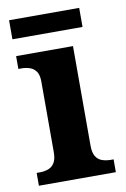

<svg xmlns="http://www.w3.org/2000/svg" viewBox="-80 -734 512 782"><g transform="rotate(-10 176.0 -342.5)"><path d="M16.6 0V-53H29Q49.3 -53 65.2 -59Q81.1 -64.9 90.5 -80.3Q100 -95.7 100 -124.1V-416.1Q100 -443.2 90.3 -457.4Q80.5 -471.7 64.6 -477.3Q48.7 -483 29 -483H16.8V-536H252V-123.9Q252 -95.8 261.3 -80.3Q270.5 -64.8 286.9 -58.9Q303.3 -53 323 -53H334.8V0ZM13.9 -606.1V-684.9H303.9V-606.1Z"/></g></svg>

Font: Noto Serif Gurmukhi
Style: Regular
Weight: 400
Designer: Vaibhav Singh and the Monotype Design Team
Foundry: Monotype Imaging Inc.
Version: Version 2.003